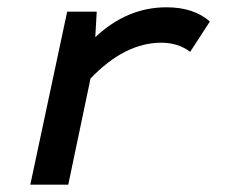

<svg xmlns="http://www.w3.org/2000/svg" viewBox="-20 -506 620 526"><path d="M63 0 164 -474H245L241 -404Q328 -486 436 -486Q511 -486 555 -447L501 -364Q468 -389 422 -389Q322 -389 228 -291L167 0Z"/></svg>

Font: Sometype Mono SemiBold
Style: Italic
Weight: 600
Italic angle: -12°
Designer: Ryoichi Tsunekawa
Foundry: Dharma Type
Version: Version 1.001